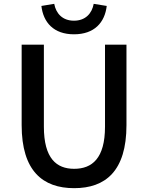

<svg xmlns="http://www.w3.org/2000/svg" viewBox="-20 -969 773 1002"><path d="M367 13C530 13 640 -76 640 -316V-736H528V-308C528 -142 460 -88 367 -88C275 -88 209 -142 209 -308V-736H93V-316C93 -76 204 13 367 13ZM196 -938C206 -852 260 -790 366 -790C473 -790 527 -852 537 -938L469 -949C460 -899 426 -861 366 -861C306 -861 272 -899 263 -949Z"/></svg>

Font: Kinto Sans Med
Style: Regular
Weight: 500
Designer: Authors: Ryoko NISHIZUKA  (kana & ideographs); Paul D. Hunt (Latin, Greek & Cyrillic); Wenlong ZHANG  (bopomofo); Sandol
Foundry: Adobe Systems Incorporated, ookami Inc.
Version: Version 0.001